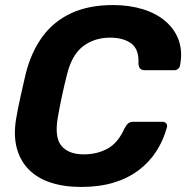

<svg xmlns="http://www.w3.org/2000/svg" viewBox="-20 -730 737 760"><path d="M301 10Q233 10 180 -7.5Q127 -25 93 -60Q59 -95 46 -145.5Q33 -196 44 -261Q51 -302 61.5 -349Q72 -396 82 -439Q104 -525 148.5 -585.5Q193 -646 262.5 -678Q332 -710 427 -710Q492 -710 545.5 -693.5Q599 -677 635.5 -645.5Q672 -614 687.5 -570.5Q703 -527 693 -473Q692 -464 685.5 -458Q679 -452 670 -452H554Q542 -452 535.5 -458Q529 -464 528 -478Q531 -535 499.5 -558Q468 -581 416 -581Q354 -581 309 -547Q264 -513 245 -434Q224 -352 209 -266Q195 -187 223 -153Q251 -119 312 -119Q364 -119 405.5 -141.5Q447 -164 473 -222Q481 -237 488.5 -242.5Q496 -248 508 -248H623Q632 -248 637.5 -242Q643 -236 641 -227Q627 -175 599 -131.5Q571 -88 528.5 -56Q486 -24 429.5 -7Q373 10 301 10Z"/></svg>

Font: Rubik Light SemiBold
Style: Italic
Weight: 600
Italic angle: -12°
Version: Version 2.104